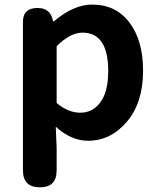

<svg xmlns="http://www.w3.org/2000/svg" viewBox="-20 -594 684 829"><path d="M142.6 -559.6Q199.2 -559.6 209 -502H212.9Q297.9 -574.2 377.9 -574.2Q480.5 -574.2 539.1 -496.6Q597.7 -418.9 597.7 -289.1Q597.7 -150.4 527.8 -68.4Q458 13.7 360.4 13.7Q287.1 13.7 220.7 -46.9L224.6 44.9V141.6Q224.6 214.8 152.3 214.8Q79.1 214.8 79.1 141.6V-500Q79.1 -559.6 142.6 -559.6ZM224.6 -394.5V-149.4Q273.4 -107.4 327.1 -107.4Q380.9 -107.4 414.1 -153.3Q447.3 -199.2 447.3 -287.1Q447.3 -453.1 335.9 -453.1Q283.2 -453.1 224.6 -394.5Z"/></svg>

Font: GenSenMaruGothic TW TTF Bold
Style: Regular
Weight: 700
Version: Version 1.301